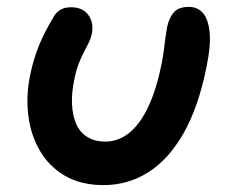

<svg xmlns="http://www.w3.org/2000/svg" viewBox="-20 -526 657 556"><path d="M280 10Q214 10 168 -17Q122 -44 95.5 -89.5Q69 -135 62 -191.5Q55 -248 67 -307Q76 -352 92 -392Q108 -432 133 -473Q140 -488 153 -496.5Q166 -505 186 -505Q219 -505 235.5 -483Q252 -461 246 -428Q243 -415 237 -402.5Q231 -390 223 -375Q215 -360 207.5 -340.5Q200 -321 195 -295Q187 -257 188.5 -224.5Q190 -192 200.5 -167.5Q211 -143 232.5 -129.5Q254 -116 285 -116Q323 -116 354.5 -141.5Q386 -167 409.5 -217Q433 -267 448 -341Q453 -367 455 -384.5Q457 -402 459 -416.5Q461 -431 464 -448Q470 -475 483.5 -490.5Q497 -506 527 -506Q552 -506 567.5 -488.5Q583 -471 587 -433Q591 -395 578 -332Q555 -217 512 -141Q469 -65 410 -27.5Q351 10 280 10Z"/></svg>

Font: Shantell Sans Light SemiBold
Style: Italic
Weight: 600
Italic angle: -11°
Version: Version 1.011;[c5ecc13dd]